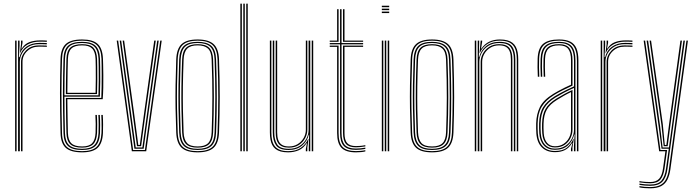

<svg xmlns="http://www.w3.org/2000/svg" viewBox="-20 -820 3773 1041"><path d="M78 0V-600H86V-571.5L82.5 -510.2H86Q94.5 -546 123 -566.8Q151.5 -587.5 194.2 -587.5Q205.5 -587.5 215.6 -587.2Q225.8 -587 234 -586.5V-579.5Q223.8 -580 213 -580.2Q202.2 -580.5 190.8 -580.5Q157.8 -580.5 134.8 -566.5Q111.8 -552.5 99.6 -530.5Q87.5 -508.5 87.5 -484.5V0ZM62 0V-600H70V0ZM94 0V-484.5Q94 -518.5 120.4 -546.1Q146.8 -573.8 190.5 -573.8Q200.8 -573.8 212 -573.5Q223.2 -573.2 234 -572.8V-566Q222 -566.5 211.2 -566.8Q200.5 -567 190.2 -567Q153.2 -567 127.6 -542.9Q102 -518.8 102 -484.5V0ZM88 -533.8 94 -580.5V-600H102V-587.2L96.2 -556.5H98Q114.2 -582.8 140.2 -591.9Q166.2 -601 197.2 -601Q206 -601 215 -600.8Q224 -600.5 234 -600V-593.2Q223 -593.8 213.6 -594Q204.2 -594.2 195.2 -594.2Q156.8 -594.2 129.5 -578.5Q102.2 -562.8 89.8 -533.8Z M425.2 6Q364.2 6 337 -18.1Q309.8 -42.2 308.2 -98Q306.5 -161.2 305.9 -215.1Q305.2 -269 305.2 -317Q305.2 -365 306.1 -410.1Q307 -455.2 308.2 -501Q309.8 -556.2 336.4 -581.1Q363 -606 425.2 -606Q483.5 -606 509.6 -581.9Q535.8 -557.8 538.2 -502Q538.5 -493.5 539.2 -469Q540 -444.5 540.2 -411.5Q540.5 -378.5 539.9 -344.2Q539.2 -310 536.8 -282H345.2Q345.5 -251.8 345.9 -222.4Q346.2 -193 346.9 -162.6Q347.5 -132.2 348.2 -99Q349.5 -60.2 367 -43.1Q384.5 -26 425.2 -26Q463 -26 479.6 -43.5Q496.2 -61 498.2 -100Q499.2 -119 498.9 -148.6Q498.5 -178.2 497.2 -197H505.2Q506.8 -173.2 506.9 -144Q507 -114.8 506.2 -99.5Q504 -56.8 485.1 -38.1Q466.2 -19.5 425.2 -19.5Q380.8 -19.5 361.1 -38Q341.5 -56.5 340.2 -98.8Q339.2 -137 338.6 -168.9Q338 -200.8 337.8 -230Q337.5 -259.2 337.2 -289H529.2Q530.5 -314.5 531 -347.6Q531.5 -380.8 531.4 -413Q531.2 -445.2 531 -469.5Q530.8 -493.8 530.2 -501.8Q528 -554.8 503.2 -577.1Q478.5 -599.5 425.2 -599.5Q366.5 -599.5 342.1 -575.9Q317.8 -552.2 316.2 -500.8Q315 -455 314.1 -409.8Q313.2 -364.5 313.2 -316.6Q313.2 -268.8 313.9 -215Q314.5 -161.2 316.2 -98.2Q317.5 -46 342.9 -23.2Q368.2 -0.5 425.2 -0.5Q478.8 -0.5 503.1 -23.2Q527.5 -46 530.2 -98.5Q530.8 -107.2 530.9 -124.9Q531 -142.5 530.6 -162.2Q530.2 -182 529.2 -197H537.2Q538.8 -174.8 538.9 -144.2Q539 -113.8 538.2 -98Q535.2 -42.2 509 -18.1Q482.8 6 425.2 6ZM425.2 -6.8Q372.5 -6.8 349 -28.1Q325.5 -49.5 324.2 -98.5Q322.5 -162 321.9 -215.9Q321.2 -269.8 321.2 -317.4Q321.2 -365 322.1 -409.9Q323 -454.8 324.2 -500.5Q325.5 -549.5 348.6 -571.4Q371.8 -593.2 425.2 -593.2Q475.2 -593.2 497.8 -571.9Q520.2 -550.5 522.2 -501.2Q522.8 -490.8 523.2 -455.5Q523.8 -420.2 523.5 -376.5Q523.2 -332.8 521.5 -296H329.2Q329.2 -253.2 330 -203.2Q330.8 -153.2 332.2 -98.8Q333.5 -53 355.1 -33.1Q376.8 -13.2 425.2 -13.2Q470.5 -13.2 491.1 -33.2Q511.8 -53.2 514.2 -99.2Q515 -112.8 514.9 -143.2Q514.8 -173.8 513.2 -197H521.2Q522.8 -174.5 522.9 -143.6Q523 -112.8 522.2 -98.8Q519.8 -49.5 497.1 -28.1Q474.5 -6.8 425.2 -6.8ZM329.2 -303H513.8Q515.2 -342.8 515.4 -384.4Q515.5 -426 515.1 -458.1Q514.8 -490.2 514.2 -501Q512.2 -546.5 492 -566.6Q471.8 -586.8 425.2 -586.8Q374.5 -586.8 354 -565.8Q333.5 -544.8 332.2 -500.2Q330.8 -449.8 330 -400.8Q329.2 -351.8 329.2 -303ZM337.2 -310Q337.2 -342.5 337.6 -372.5Q338 -402.5 338.6 -433.6Q339.2 -464.8 340.2 -500.2Q341.5 -543.2 361.2 -561.9Q381 -580.5 425.2 -580.5Q468.5 -580.5 486.5 -561.1Q504.5 -541.8 506.2 -500.8Q506.8 -488.5 507.1 -457.2Q507.5 -426 507.4 -386.6Q507.2 -347.2 506 -310ZM345.2 -317H498.2Q499.2 -354.8 499.4 -392.6Q499.5 -430.5 499.1 -459.8Q498.8 -489 498.2 -500.2Q496.5 -539.8 479.6 -556.9Q462.8 -574 425.2 -574Q384.8 -574 367.1 -556.8Q349.5 -539.5 348.2 -500Q347.2 -466 346.6 -435.4Q346 -404.8 345.8 -375.8Q345.5 -346.8 345.2 -317Z M694.8 0 612.8 -600H620.8L701.8 -6.8H765.8L848.8 -600H856.8L772.8 0ZM708.8 -13.5 682.5 -207.2 629 -600H637L690.2 -209.5L715.8 -20.5H752L777.8 -208L832.5 -600H840.5L785.2 -205.2L758.8 -13.5ZM722.8 -27.2 698 -211.8 645 -600H653L706 -213.8L729.8 -34H738L762.2 -212.8L816.2 -600H824.5L770 -210.8L745 -27.2Z M1051.5 6Q991.8 6 964.8 -18.9Q937.8 -43.8 935.5 -101Q932.8 -169.5 931.8 -232Q930.8 -294.5 931.8 -359Q932.8 -423.5 935.5 -498Q937.8 -556 964.9 -581Q992 -606 1051.5 -606Q1109.8 -606 1137.5 -581.6Q1165.2 -557.2 1167.5 -498Q1171.5 -387.2 1171.4 -293.5Q1171.2 -199.8 1167.5 -101Q1165.2 -43.8 1138.2 -18.9Q1111.2 6 1051.5 6ZM1051.5 -0.5Q1107.2 -0.5 1132.4 -23.9Q1157.5 -47.2 1159.5 -101.2Q1163.2 -200 1163.4 -293.6Q1163.5 -387.2 1159.5 -497.8Q1157.5 -552.2 1132.4 -575.9Q1107.2 -599.5 1051.5 -599.5Q995.8 -599.5 970.6 -575.9Q945.5 -552.2 943.5 -497.8Q940.8 -424 939.8 -359.5Q938.8 -295 939.8 -232.4Q940.8 -169.8 943.5 -101.2Q945.5 -47.8 970.5 -24.1Q995.5 -0.5 1051.5 -0.5ZM1051.5 -6.8Q999.2 -6.8 976.4 -29.1Q953.5 -51.5 951.5 -101.5Q948.8 -170.2 947.8 -232.4Q946.8 -294.5 947.8 -358.8Q948.8 -423 951.5 -497.5Q953.5 -548.2 976.5 -570.8Q999.5 -593.2 1051.5 -593.2Q1101 -593.2 1125.4 -571.9Q1149.8 -550.5 1151.5 -497.2Q1154.2 -421 1155 -353.5Q1155.8 -286 1154.9 -223.9Q1154 -161.8 1151.5 -101.8Q1149.8 -50.8 1126.4 -28.8Q1103 -6.8 1051.5 -6.8ZM1051.5 -13.2Q1099 -13.2 1120.4 -33.9Q1141.8 -54.5 1143.5 -102Q1147.2 -201.5 1147.4 -294.1Q1147.5 -386.8 1143.5 -497Q1141.8 -546.2 1119.8 -566.5Q1097.8 -586.8 1051.5 -586.8Q1004.2 -586.8 982.9 -566Q961.5 -545.2 959.5 -497.2Q956.8 -423.2 955.8 -358.9Q954.8 -294.5 955.8 -232.1Q956.8 -169.8 959.5 -102Q961.5 -54.5 982.8 -33.9Q1004 -13.2 1051.5 -13.2ZM1051.5 -19.5Q1008.2 -19.5 988.8 -38.8Q969.2 -58 967.5 -102.2Q965 -164 963.9 -224.5Q962.8 -285 963.6 -351.5Q964.5 -418 967.5 -497.2Q969.2 -541.8 988.9 -561.1Q1008.5 -580.5 1051.5 -580.5Q1094.8 -580.5 1114.2 -561Q1133.8 -541.5 1135.5 -496.8Q1139.5 -386.2 1139.5 -294.2Q1139.5 -202.2 1135.5 -102.2Q1133.8 -58 1114.2 -38.8Q1094.8 -19.5 1051.5 -19.5ZM1051.5 -26Q1090.2 -26 1108.1 -43.6Q1126 -61.2 1127.5 -102.5Q1131.2 -197.5 1131.5 -289.6Q1131.8 -381.8 1127.5 -496.5Q1126 -539.8 1107.4 -556.9Q1088.8 -574 1051.5 -574Q1012.2 -574 994.8 -556Q977.2 -538 975.5 -497Q972.5 -417 971.6 -350.6Q970.8 -284.2 971.9 -224.2Q973 -164.2 975.5 -102.5Q977.2 -62.8 994.1 -44.4Q1011 -26 1051.5 -26Z M1315.2 0V-800H1323.2V0ZM1283.2 0V-800H1291.2V0ZM1299.2 0V-800H1307.2V0Z M1542 6Q1519 6 1502.2 1.4Q1485.5 -3.2 1474.1 -12.1Q1462.8 -21 1456 -34.1Q1449.2 -47.2 1446.2 -64.4Q1443.2 -81.5 1443.2 -102.5V-600H1451.2V-102.5Q1451.2 -78 1455.6 -59Q1460 -40 1470.4 -27Q1480.8 -14 1498.5 -7.2Q1516.2 -0.5 1543 -0.5Q1584.2 -0.5 1611.1 -18.9Q1638 -37.2 1650.5 -66.2H1652.5L1646.2 -19.5V0H1638.2V-12.8L1644.2 -43.5H1642.2Q1626 -17 1600 -5.5Q1574 6 1542 6ZM1670.2 0V-600H1678.2V0ZM1546.5 -19.5Q1525.8 -19.5 1511.9 -25.1Q1498 -30.8 1489.9 -41.4Q1481.8 -52 1478.2 -67.5Q1474.8 -83 1474.8 -102.5V-600H1482.8V-102.5Q1482.8 -78.5 1488.5 -61.4Q1494.2 -44.2 1508.1 -35.1Q1522 -26 1546.8 -26Q1574 -26 1594.5 -38.9Q1615 -51.8 1626.6 -72.2Q1638.2 -92.8 1638.2 -115.5V-600H1646.2V-115.5Q1646.2 -93 1634.6 -70.9Q1623 -48.8 1600.8 -34.1Q1578.5 -19.5 1546.5 -19.5ZM1544.5 -6.8Q1494.8 -6.8 1476.9 -31.8Q1459 -56.8 1459 -102.5V-600H1467V-102.5Q1467 -61.8 1482.8 -37.5Q1498.5 -13.2 1545.2 -13.2Q1580 -13.2 1604 -28.4Q1628 -43.5 1640.6 -67Q1653.2 -90.5 1653.2 -115.5V-600H1662.2V0H1654.2V-28.5L1656.2 -89.8H1654.2Q1645.5 -53.5 1617.2 -30.1Q1589 -6.8 1544.5 -6.8Z M1909.8 -7.5Q1863.8 -7.5 1843.8 -28.8Q1823.8 -50 1823.8 -99V-579.5H1767.8V-586.5H1823.8V-770H1831.8V-586.5H1948.8V-579.5H1831.8V-99Q1831.8 -53.8 1849.9 -34.1Q1868 -14.5 1909.8 -14.5Q1921.8 -14.5 1934.5 -15.8Q1947.2 -17 1960.8 -19.5V-12.5Q1949 -10.2 1935.8 -8.9Q1922.5 -7.5 1909.8 -7.5ZM1909.8 6Q1855.2 6 1831.5 -18.4Q1807.8 -42.8 1807.8 -99V-566H1767.8V-572.8H1815.8V-99Q1815.8 -46.2 1837.5 -23.5Q1859.2 -0.8 1909.8 -0.8Q1922.2 -0.8 1935.9 -2Q1949.5 -3.2 1960.8 -5.8V1Q1940.2 6 1909.8 6ZM1909.8 -21.2Q1872.2 -21.2 1856 -39.4Q1839.8 -57.5 1839.8 -99V-572.8H1948.8V-566H1847.8V-99Q1847.8 -61 1862.1 -44.5Q1876.5 -28 1909.8 -28Q1917.8 -28 1931.2 -28.9Q1944.8 -29.8 1960.8 -33V-26.2Q1946.2 -23.8 1933.1 -22.5Q1920 -21.2 1909.8 -21.2ZM1767.8 -593.2V-600H1807.8V-770H1815.8V-593.2ZM1839.8 -593.2V-770H1847.8V-600H1948.8V-593.2Z M2050.2 -781V-789H2090.2V-781ZM2050.2 -749V-757H2090.2V-749ZM2050.2 -765V-773H2090.2V-765ZM2082.2 0V-600H2090.2V0ZM2050.2 0V-600H2058.2V0ZM2066.2 0V-600H2074.2V0Z M2322.5 6Q2262.8 6 2235.8 -18.9Q2208.8 -43.8 2206.5 -101Q2203.8 -169.5 2202.8 -232Q2201.8 -294.5 2202.8 -359Q2203.8 -423.5 2206.5 -498Q2208.8 -556 2235.9 -581Q2263 -606 2322.5 -606Q2380.8 -606 2408.5 -581.6Q2436.2 -557.2 2438.5 -498Q2442.5 -387.2 2442.4 -293.5Q2442.2 -199.8 2438.5 -101Q2436.2 -43.8 2409.2 -18.9Q2382.2 6 2322.5 6ZM2322.5 -0.5Q2378.2 -0.5 2403.4 -23.9Q2428.5 -47.2 2430.5 -101.2Q2434.2 -200 2434.4 -293.6Q2434.5 -387.2 2430.5 -497.8Q2428.5 -552.2 2403.4 -575.9Q2378.2 -599.5 2322.5 -599.5Q2266.8 -599.5 2241.6 -575.9Q2216.5 -552.2 2214.5 -497.8Q2211.8 -424 2210.8 -359.5Q2209.8 -295 2210.8 -232.4Q2211.8 -169.8 2214.5 -101.2Q2216.5 -47.8 2241.5 -24.1Q2266.5 -0.5 2322.5 -0.5ZM2322.5 -6.8Q2270.2 -6.8 2247.4 -29.1Q2224.5 -51.5 2222.5 -101.5Q2219.8 -170.2 2218.8 -232.4Q2217.8 -294.5 2218.8 -358.8Q2219.8 -423 2222.5 -497.5Q2224.5 -548.2 2247.5 -570.8Q2270.5 -593.2 2322.5 -593.2Q2372 -593.2 2396.4 -571.9Q2420.8 -550.5 2422.5 -497.2Q2425.2 -421 2426 -353.5Q2426.8 -286 2425.9 -223.9Q2425 -161.8 2422.5 -101.8Q2420.8 -50.8 2397.4 -28.8Q2374 -6.8 2322.5 -6.8ZM2322.5 -13.2Q2370 -13.2 2391.4 -33.9Q2412.8 -54.5 2414.5 -102Q2418.2 -201.5 2418.4 -294.1Q2418.5 -386.8 2414.5 -497Q2412.8 -546.2 2390.8 -566.5Q2368.8 -586.8 2322.5 -586.8Q2275.2 -586.8 2253.9 -566Q2232.5 -545.2 2230.5 -497.2Q2227.8 -423.2 2226.8 -358.9Q2225.8 -294.5 2226.8 -232.1Q2227.8 -169.8 2230.5 -102Q2232.5 -54.5 2253.8 -33.9Q2275 -13.2 2322.5 -13.2ZM2322.5 -19.5Q2279.2 -19.5 2259.8 -38.8Q2240.2 -58 2238.5 -102.2Q2236 -164 2234.9 -224.5Q2233.8 -285 2234.6 -351.5Q2235.5 -418 2238.5 -497.2Q2240.2 -541.8 2259.9 -561.1Q2279.5 -580.5 2322.5 -580.5Q2365.8 -580.5 2385.2 -561Q2404.8 -541.5 2406.5 -496.8Q2410.5 -386.2 2410.5 -294.2Q2410.5 -202.2 2406.5 -102.2Q2404.8 -58 2385.2 -38.8Q2365.8 -19.5 2322.5 -19.5ZM2322.5 -26Q2361.2 -26 2379.1 -43.6Q2397 -61.2 2398.5 -102.5Q2402.2 -197.5 2402.5 -289.6Q2402.8 -381.8 2398.5 -496.5Q2397 -539.8 2378.4 -556.9Q2359.8 -574 2322.5 -574Q2283.2 -574 2265.8 -556Q2248.2 -538 2246.5 -497Q2243.5 -417 2242.6 -350.6Q2241.8 -284.2 2242.9 -224.2Q2244 -164.2 2246.5 -102.5Q2248.2 -62.8 2265.1 -44.4Q2282 -26 2322.5 -26Z M2782 0V-497.5Q2782 -522.2 2777.5 -541.2Q2773 -560.2 2762.6 -573.2Q2752.2 -586.2 2734.4 -592.9Q2716.5 -599.5 2689.8 -599.5Q2649.8 -599.5 2622.5 -581.5Q2595.2 -563.5 2582 -533.8H2580L2586.2 -600H2594.2V-593.2L2588.2 -556.5H2590.2Q2608 -582.8 2633.6 -594.4Q2659.2 -606 2690.5 -606Q2713.5 -606 2730.4 -601.4Q2747.2 -596.8 2758.6 -587.9Q2770 -579 2776.9 -565.9Q2783.8 -552.8 2786.8 -535.6Q2789.8 -518.5 2789.8 -497.5V0ZM2554.2 0V-600H2562.2V0ZM2586.2 0V-484.5Q2586.2 -507.2 2598 -529.2Q2609.8 -551.2 2632.1 -565.9Q2654.5 -580.5 2686.2 -580.5Q2707 -580.5 2720.9 -575Q2734.8 -569.5 2742.9 -558.9Q2751 -548.2 2754.5 -532.9Q2758 -517.5 2758 -497.5V0H2750V-497.5Q2750 -522.2 2744.2 -539.2Q2738.5 -556.2 2724.6 -565.1Q2710.8 -574 2685.8 -574Q2658.8 -574 2638.1 -561.1Q2617.5 -548.2 2605.9 -527.8Q2594.2 -507.2 2594.2 -484.5V0ZM2570.2 0V-600H2578.2L2576.2 -510.2H2578.2Q2587.2 -547 2615.6 -570.1Q2644 -593.2 2688 -593.2Q2738 -593.2 2756 -568.5Q2774 -543.8 2774 -497.5V0H2766V-497.5Q2766 -540.8 2749.4 -563.8Q2732.8 -586.8 2687.2 -586.8Q2652.8 -586.8 2628.5 -571.6Q2604.2 -556.5 2591.5 -533Q2578.8 -509.5 2578.8 -484.5V0Z M3108 0V-492Q3108 -549.5 3085.5 -574.5Q3063 -599.5 3011 -599.5Q2957.5 -599.5 2931.4 -577.6Q2905.2 -555.8 2903 -501.8Q2902 -479.8 2902.4 -454.5Q2902.8 -429.2 2904 -404H2896Q2894.8 -429.8 2894.4 -454.9Q2894 -480 2895 -502Q2897.2 -560 2925.6 -583Q2954 -606 3011 -606Q3048.5 -606 3071.6 -594.5Q3094.8 -583 3105.4 -557.9Q3116 -532.8 3116 -492V0ZM2989 -14.2Q3022.5 -14.2 3045.5 -29.6Q3068.5 -45 3080.4 -68.5Q3092.2 -92 3092.2 -116.5V-343.5Q3062.8 -330.5 3036.9 -316.9Q3011 -303.2 2992.8 -292Q2949.8 -265.5 2931 -233.6Q2912.2 -201.8 2911 -150Q2910.8 -134 2910.9 -123.1Q2911 -112.2 2912 -96.8Q2915 -56.5 2935.2 -35.4Q2955.5 -14.2 2989 -14.2ZM2989 -20.5Q2958.2 -20.5 2940.5 -40.6Q2922.8 -60.8 2920 -97.8Q2918.8 -115.5 2918.8 -125.4Q2918.8 -135.2 2919 -149.5Q2920.2 -199.8 2938 -230Q2955.8 -260.2 2997.2 -285.8Q3016.5 -297.5 3039.1 -310Q3061.8 -322.5 3084 -332.5V-116.5Q3084 -94 3073.5 -71.9Q3063 -49.8 3042 -35.1Q3021 -20.5 2989 -20.5ZM2989 -27Q3016.2 -27 3035.6 -39.9Q3055 -52.8 3065.5 -73.2Q3076 -93.8 3076 -116.5V-320.8Q3055.8 -311.2 3038 -301Q3020.2 -290.8 3001 -279Q2961.5 -254.8 2944.9 -225.9Q2928.2 -197 2927 -149.2Q2926.8 -136.8 2926.8 -126Q2926.8 -115.2 2928 -97.5Q2930.5 -63.8 2946.2 -45.4Q2962 -27 2989 -27ZM2989 5Q2944.5 5 2918.1 -20.9Q2891.8 -46.8 2888 -96Q2887 -111 2886.9 -123.1Q2886.8 -135.2 2887 -151Q2888.2 -201 2907.2 -239.5Q2926.2 -278 2980.2 -311.2Q2993.5 -319.2 3008.5 -327.5Q3023.5 -335.8 3040.4 -344.1Q3057.2 -352.5 3076 -360.8V-492Q3076 -535 3061 -554.5Q3046 -574 3011 -574Q2972.8 -574 2954.6 -556.8Q2936.5 -539.5 2935 -500.5Q2934 -478.5 2934.4 -454.2Q2934.8 -430 2936 -404H2928Q2926.5 -433 2926.4 -457Q2926.2 -481 2927 -500.8Q2928.8 -542.5 2948.4 -561.5Q2968 -580.5 3011 -580.5Q3050 -580.5 3067 -559.5Q3084 -538.5 3084 -492V-355.8Q3055.2 -343 3028.5 -329.4Q3001.8 -315.8 2984.2 -304.8Q2938 -276.2 2917.1 -241.1Q2896.2 -206 2895 -150.8Q2894.8 -135 2894.9 -123.4Q2895 -111.8 2896 -96.2Q2899.5 -50.5 2923.6 -26Q2947.8 -1.5 2989 -1.5Q3031.2 -1.5 3053.9 -20Q3076.5 -38.5 3089 -67.2H3091L3083.8 -20.5V0H3075.8V-13.8L3083.8 -44.5H3081.8Q3065.5 -18 3043.2 -6.5Q3021 5 2989 5ZM3091.8 0V-29.5L3095.5 -90.8H3093.5Q3084.2 -54.8 3058.6 -31.2Q3033 -7.8 2989 -7.8Q2950.5 -7.8 2928.8 -31.4Q2907 -55 2904 -96.8Q2903 -113 2902.9 -124.1Q2902.8 -135.2 2903 -150.2Q2904.2 -204.2 2924.1 -237.6Q2944 -271 2988.8 -298.5Q3001.2 -306.2 3016.9 -314.8Q3032.5 -323.2 3051.5 -332.6Q3070.5 -342 3092.2 -351.8V-492Q3092.2 -542 3073.4 -564.4Q3054.5 -586.8 3011 -586.8Q2963.5 -586.8 2942.2 -566.6Q2921 -546.5 2919 -501Q2918.2 -482.8 2918.4 -457.6Q2918.5 -432.5 2920 -404H2912Q2910.5 -432.2 2910.4 -457.1Q2910.2 -482 2911 -501.2Q2913 -550.5 2936.4 -571.9Q2959.8 -593.2 3011 -593.2Q3058.8 -593.2 3079.4 -569.5Q3100 -545.8 3100 -492V0Z M3253 0V-600H3261V-571.5L3257.5 -510.2H3261Q3269.5 -546 3298 -566.8Q3326.5 -587.5 3369.2 -587.5Q3380.5 -587.5 3390.6 -587.2Q3400.8 -587 3409 -586.5V-579.5Q3398.8 -580 3388 -580.2Q3377.2 -580.5 3365.8 -580.5Q3332.8 -580.5 3309.8 -566.5Q3286.8 -552.5 3274.6 -530.5Q3262.5 -508.5 3262.5 -484.5V0ZM3237 0V-600H3245V0ZM3269 0V-484.5Q3269 -518.5 3295.4 -546.1Q3321.8 -573.8 3365.5 -573.8Q3375.8 -573.8 3387 -573.5Q3398.2 -573.2 3409 -572.8V-566Q3397 -566.5 3386.2 -566.8Q3375.5 -567 3365.2 -567Q3328.2 -567 3302.6 -542.9Q3277 -518.8 3277 -484.5V0ZM3263 -533.8 3269 -580.5V-600H3277V-587.2L3271.2 -556.5H3273Q3289.2 -582.8 3315.2 -591.9Q3341.2 -601 3372.2 -601Q3381 -601 3390 -600.8Q3399 -600.5 3409 -600V-593.2Q3398 -593.8 3388.6 -594Q3379.2 -594.2 3370.2 -594.2Q3331.8 -594.2 3304.5 -578.5Q3277.2 -562.8 3264.8 -533.8Z M3504.8 201Q3489.2 201 3474 199.8Q3458.8 198.5 3447 196V189.2Q3460.2 191.8 3475.2 193Q3490.2 194.2 3504.8 194.2Q3538.8 194.2 3559.6 183.4Q3580.5 172.5 3591.5 150.8Q3602.5 129 3606.8 97L3701.8 -600H3709.8L3614.8 98Q3610.2 130.5 3598.9 153.6Q3587.5 176.8 3565.1 188.9Q3542.8 201 3504.8 201ZM3504.8 173.8Q3493.2 173.8 3478.2 172.5Q3463.2 171.2 3447 168.8V162Q3464.8 165.2 3480.1 166.1Q3495.5 167 3504.8 167Q3537.2 167 3553.4 149.6Q3569.5 132.2 3575 92.5L3587.8 0H3553.8L3469.8 -600H3477.8L3560.8 -6.8H3596.8L3583 93.8Q3577.5 133 3560.8 153.4Q3544 173.8 3504.8 173.8ZM3504.8 187.5Q3491.5 187.5 3476.5 186.2Q3461.5 185 3447 182.5V175.5Q3461.8 178 3476.8 179.2Q3491.8 180.5 3504.8 180.5Q3548.8 180.5 3567.1 158.2Q3585.5 136 3591 94.8L3606 -13.5H3566.8L3551.8 -129.8L3485.8 -600H3494L3559 -135.8L3572.5 -20.5H3607L3685.5 -600H3693.5L3598.8 95.8Q3592.2 144.5 3570.5 166Q3548.8 187.5 3504.8 187.5ZM3578.5 -27.2 3566.2 -141.8 3502 -600H3510L3573.5 -148L3584.5 -34H3593L3607.5 -146L3669.2 -600H3677.5L3614.2 -135.8L3600 -27.2Z"/></svg>

Font: Big Shoulders Inline Text Thin Thin
Style: Regular
Weight: 250
Version: Version 2.002